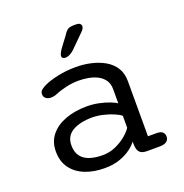

<svg xmlns="http://www.w3.org/2000/svg" viewBox="-124 -787 868 908"><g transform="rotate(-20 309.5 -333.0)"><path d="M466.5 1.5Q442 1.5 431.5 -8.8Q421 -19 419 -37.5L417 -64Q408.5 -50 386 -32.8Q363.5 -15.5 329.8 -3.2Q296 9 252 9Q197 9 153.8 -8.2Q110.5 -25.5 85.5 -59.5Q60.5 -93.5 60.5 -144Q60.5 -192.5 87.8 -226Q115 -259.5 162.5 -277.2Q210 -295 271 -295Q302.5 -295 332.2 -288.5Q362 -282 384.2 -273.2Q406.5 -264.5 416 -257.5V-329Q416 -356 403.5 -374Q391 -392 370.5 -402.8Q350 -413.5 325.2 -418Q300.5 -422.5 276 -422.5Q243.5 -422.5 210.5 -414.8Q177.5 -407 155 -397Q147.5 -394 140.2 -392.8Q133 -391.5 128 -391.5Q112 -391.5 101.8 -399.2Q91.5 -407 91.5 -421Q91.5 -434 101.5 -442.2Q111.5 -450.5 126 -457Q152 -469 194.2 -478.2Q236.5 -487.5 286 -487.5Q324 -487.5 360.8 -479.2Q397.5 -471 428 -453.8Q458.5 -436.5 476.5 -408.5Q494.5 -380.5 494.5 -341V-63H538.5Q557.5 -63 567.2 -55Q577 -47 577 -31.5Q577 -17 565.8 -7.8Q554.5 1.5 527.5 1.5ZM416 -194.5Q406 -203.5 382.8 -213.5Q359.5 -223.5 331.2 -230.2Q303 -237 277 -237Q215.5 -237 177.5 -215Q139.5 -193 139.5 -145.5Q139.5 -111.5 155.5 -90.8Q171.5 -70 199.5 -61Q227.5 -52 263.5 -52Q299.5 -52 331 -66.5Q362.5 -81 385 -100.5Q407.5 -120 416 -135ZM255 -545.5Q249.5 -545.5 243.8 -548.5Q238 -551.5 238 -559.5Q238 -570 252.5 -591.5L293.5 -646.5Q305 -665 315.5 -670.8Q326 -676.5 346 -676.5H357Q368 -676.5 374.5 -671.8Q381 -667 381 -658.5Q381 -646.5 367 -633.5L300.5 -567.5Q287.5 -555.5 276.2 -550.5Q265 -545.5 255 -545.5Z"/></g></svg>

Font: Sono Monospace
Style: Regular
Weight: 400
Designer: Tyler Finck
Foundry: Tyler Finck
Version: Version 2.112